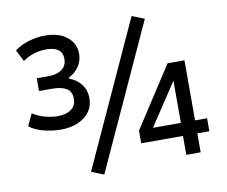

<svg xmlns="http://www.w3.org/2000/svg" viewBox="-82 -833 1133 960"><g transform="rotate(-10 485.0 -352.5)"><path d="M199 -233Q155 -233 110.5 -244.5Q66 -256 39 -278L68 -339Q92 -322 126.5 -312Q161 -302 194 -302Q237 -302 262.5 -320.5Q288 -339 288 -374Q288 -412 261.5 -427Q235 -442 190 -442H123V-507H185Q225 -507 250.5 -525Q276 -543 276 -579Q276 -611 254.5 -626Q233 -641 194 -641Q163 -641 132 -631.5Q101 -622 75 -603L45 -662Q75 -685 116.5 -697.5Q158 -710 201 -710Q271 -710 312 -676.5Q353 -643 353 -591Q353 -554 332.5 -525.5Q312 -497 282 -482V-477Q305 -469 324 -453Q343 -437 354 -415Q365 -393 365 -363Q365 -323 343.5 -294Q322 -265 284.5 -249Q247 -233 199 -233ZM372 26 309 1 644 -731 707 -706ZM793 0V-96H581V-160L780 -467H866V-162H927V-96H866V0ZM794 -162V-379H796L639 -142L634 -162Z"/></g></svg>

Font: Nunito Sans 7pt Condensed SemiBold
Style: Regular
Weight: 600
Width: 3
Designer: Vernon Adams
Foundry: Vernon Adams
Version: Version 3.101;gftools[0.9.27]